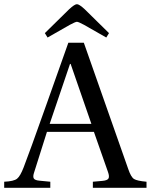

<svg xmlns="http://www.w3.org/2000/svg" viewBox="-49 -896 719 916"><path d="M165 -738 281 -852Q307 -876 318 -876Q329 -876 355 -852L471 -738L458 -717L351 -778Q325 -792 318 -792Q311 -792 285 -778L178 -717ZM-29 0V-29Q17 -31 32.5 -43.5Q48 -56 64 -98Q89 -162 172 -396L277 -692H351L563 -89Q576 -51 590.5 -42Q605 -33 650 -29V0H394V-29L439 -33Q463 -35 468.5 -44.5Q474 -54 466 -76L399 -267H175Q125 -111 114 -74Q107 -54 112 -45Q117 -36 139 -34L191 -29V0ZM188 -305H387L288 -591H285Q196 -329 188 -305Z"/></svg>

Font: Linguistics Pro
Style: Regular
Weight: 400
Designer: Stefan Peev, Context Ltd
Foundry: Stefan Peev, Context Ltd
Version: Version 001.000